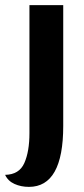

<svg xmlns="http://www.w3.org/2000/svg" viewBox="-49 -530 330 750"><path d="M64 200Q33 200 7.5 188.5Q-18 177 -29 153Q26 152 46 107Q66 62 66 -10V-510H198V-38Q198 200 64 200Z"/></svg>

Font: Sansita Medium
Style: Regular
Weight: 500
Designer: Pablo Cosgaya
Foundry: Omnibus-Type
Version: Version 1.006